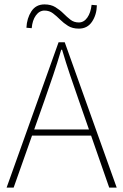

<svg xmlns="http://www.w3.org/2000/svg" viewBox="-20 -852 560 872"><path d="M10 0 246 -660H274L510 0H476L338 -396Q317 -456 298.5 -510.5Q280 -565 262 -626H258Q240 -565 221.5 -510.5Q203 -456 182 -396L42 0ZM112 -236V-264H405V-236ZM338 -722Q309 -722 289 -734.5Q269 -747 253 -763Q237 -779 220.5 -791.5Q204 -804 182 -804Q159 -804 143 -782Q127 -760 124 -724L100 -726Q102 -769 122.5 -800.5Q143 -832 182 -832Q211 -832 231.5 -819.5Q252 -807 268 -791Q284 -775 300 -762.5Q316 -750 338 -750Q361 -750 376.5 -772Q392 -794 396 -830L420 -828Q419 -785 398 -753.5Q377 -722 338 -722Z"/></svg>

Font: Mada ExtraLight
Style: Regular
Weight: 250
Designer: Khaled Hosny
Version: Version 1.5